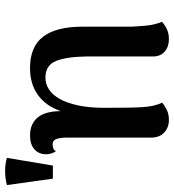

<svg xmlns="http://www.w3.org/2000/svg" viewBox="15 -679 678 748"><g transform="rotate(-90 354.0 -305.0)"><path d="M7 -617 32 -438H83L113 -617Q91 -624 61.5 -624Q32 -624 7 -617ZM261 14Q231 14 211.5 -4.5Q192 -23 192 -54V-387Q191 -416 185 -427.5Q179 -439 166 -439Q160 -439 152 -437Q144 -435 139 -426Q127 -444 127 -465Q127 -492 146 -509.5Q165 -527 201 -527Q245 -527 270 -497.5Q295 -468 295 -407V-363L279 -336Q286 -396 308.5 -438.5Q331 -481 370 -504Q409 -527 463 -527Q546 -527 585 -476Q624 -425 624 -324V-135Q625 -111 628 -76.5Q631 -42 643 -13Q631 -2 614.5 6Q598 14 575 14Q546 14 527 -2.5Q508 -19 508 -48V-307Q507 -384 490.5 -425.5Q474 -467 425 -467Q401 -467 380 -453.5Q359 -440 343 -412Q327 -384 317.5 -340.5Q308 -297 308 -237Q308 -184 308.5 -149Q309 -114 310.5 -90Q312 -66 316 -48Q320 -30 328 -12Q320 -5 302.5 4.5Q285 14 261 14Z"/></g></svg>

Font: Arima SemiBold
Style: Regular
Weight: 600
Designer: Joana Correia and Natanael Gama
Foundry: NDISCOVER
Version: Version 1.101;gftools[0.9.23]